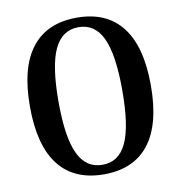

<svg xmlns="http://www.w3.org/2000/svg" viewBox="-81 -785 823 874"><g transform="rotate(-10 330.5 -348.0)"><path d="M51 -348Q51 -528 122 -619Q193 -710 331 -710Q468 -710 539 -619Q610 -528 610 -348Q610 -168 539 -77Q468 14 331 14Q193 14 122 -77Q51 -168 51 -348ZM478 -348Q478 -513 442.5 -589.5Q407 -666 331 -666Q255 -666 219 -589.5Q183 -513 183 -348Q183 -183 219 -106.5Q255 -30 331 -30Q407 -30 442.5 -106.5Q478 -183 478 -348Z"/></g></svg>

Font: Arima Madurai ExtraBold
Style: Regular
Weight: 800
Designer: Joana Correia and Natanael Gama
Foundry: NDISCOVER
Version: Version 1.019